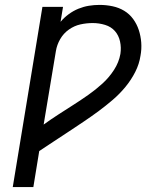

<svg xmlns="http://www.w3.org/2000/svg" viewBox="-20 -763 640 783"><path d="M32 0 153 -735H237L227 -674Q241 -691 260 -705Q279 -719 300 -727.5Q321 -736 342.5 -739.5Q364 -743 386 -743Q413 -743 439 -737.5Q465 -732 486.5 -719Q508 -706 523 -685.5Q538 -665 546 -640.5Q554 -616 556 -589.5Q558 -563 553 -536Q548 -502 531.5 -469.5Q515 -437 491.5 -408.5Q468 -380 440 -356Q412 -332 383 -310.5Q354 -289 323.5 -268.5Q293 -248 262 -227.5Q231 -207 200.5 -187Q170 -167 140 -147L116 0ZM158 -255Q187 -276 218 -296Q249 -316 279.5 -335.5Q310 -355 340 -376Q370 -397 397.5 -422Q425 -447 445 -478Q465 -509 471 -543Q475 -569 469.5 -594Q464 -619 448.5 -636.5Q433 -654 408.5 -661.5Q384 -669 358 -669Q333 -669 308 -663.5Q283 -658 261 -642.5Q239 -627 225.5 -603.5Q212 -580 208 -555Z"/></svg>

Font: Iosevka Aile Oblique
Style: Regular
Weight: 400
Italic angle: -9°
Designer: Belleve Invis
Foundry: Belleve Invis
Version: Version 31.1.0; ttfautohint (v1.8.4)